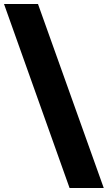

<svg xmlns="http://www.w3.org/2000/svg" viewBox="-67 -828 536 955"><path d="M122 -808H-47L279 107H449Z"/></svg>

Font: Radio Edit
Style: P3
Weight: 800
Version: Version 3.001;PS 003.001;hotconv 1.0.70;makeotf.lib2.5.58329